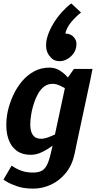

<svg xmlns="http://www.w3.org/2000/svg" viewBox="-21 -908 567 1136"><path d="M374.3 -440 512.3 -430 435.3 -70 288.7 -40ZM435.3 -70 420.3 2Q406.3 68 369.5 114Q332.7 160 281.7 184Q230.7 208 174.7 208V113Q210 113 230.3 99.8Q250.7 86.7 263.5 53.3Q276.3 20 288.7 -40ZM374.3 -440 416.3 -500H526.3L512.3 -430ZM397.7 -163.3 407.7 -160Q407.7 -160 392.8 -143Q378 -126 352.8 -101Q327.7 -76 296 -51Q264.3 -26 229.5 -9Q194.7 8 161.7 8L222.3 -87Q242.7 -87 272 -98.5Q301.3 -110 330.2 -125.2Q359 -140.3 378.3 -151.8Q397.7 -163.3 397.7 -163.3ZM434.7 -336.7Q434.7 -336.7 420.2 -348.2Q405.7 -359.7 383 -374.3Q360.3 -389 335.8 -400.5Q311.3 -412 291 -412L271.7 -508Q304.7 -508 332.3 -491Q360 -474 381 -449Q402 -424 416.7 -399Q431.3 -374 438.7 -357Q446 -340 446 -340ZM291 -412Q261.7 -412 240.7 -396.2Q219.7 -380.3 205.2 -355Q190.7 -329.7 181.5 -302Q172.3 -274.3 167 -250Q162.3 -225.7 159.3 -197.5Q156.3 -169.3 160.3 -144Q164.3 -118.7 178.7 -102.8Q193 -87 222.3 -87L161.7 8Q112 8 80.7 -14Q49.3 -36 33.7 -73Q18 -110 16.5 -156Q15 -202 25 -250Q36 -298 57 -344Q78 -390 109.2 -427Q140.3 -464 181.2 -486Q222 -508 271.7 -508ZM47.7 72.3Q55.7 77.3 71.8 87Q88 96.7 113.8 104.8Q139.7 113 175.7 113V208Q120.7 208 81 194.5Q41.3 181 20.3 168Q-0.7 155 -0.7 155ZM365.7 -709.3Q399.3 -709.3 418.2 -685.3Q437 -661.3 429.3 -627.7Q425.3 -605.7 410.2 -586.8Q395 -568 374.3 -557Q353.7 -546 330.7 -546Q297 -546 278.2 -570Q259.3 -594 266 -627.7Q271 -650.7 286.2 -669Q301.3 -687.3 322.5 -698.3Q343.7 -709.3 365.7 -709.3ZM458.3 -834Q428.7 -811 400.7 -777.7Q372.7 -744.3 365.7 -709.3L279.7 -567.7Q255 -593 252.2 -627.3Q249.3 -661.7 262 -699Q274.7 -736.3 297.3 -772.7Q320 -809 347.3 -838.8Q374.7 -868.7 401 -887.7Z"/></svg>

Font: Epunda Sans Light
Style: Italic
Weight: 300
Italic angle: -12.0243°
Designer: Simon Atzbach
Foundry: typofactur
Version: Version 2.204